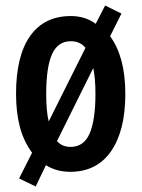

<svg xmlns="http://www.w3.org/2000/svg" viewBox="-20 -611 512 694"><path d="M433 -272Q433 -139 381.5 -64.5Q330 10 234 10Q184 10 146 -14L109 63L49 34L96 -59Q65 -101 51.5 -153.5Q38 -206 38 -272Q38 -409 89 -481Q140 -553 236 -553Q288 -553 326 -525L360 -591L419 -562L378 -480Q433 -405 433 -272ZM147 -272Q147 -209 156 -172L289 -438Q270 -462 236 -462Q189 -462 168 -415Q147 -368 147 -272ZM325 -272Q325 -300 323 -323.5Q321 -347 317 -365L186 -101Q205 -80 235 -80Q283 -80 304 -128.5Q325 -177 325 -272Z"/></svg>

Font: Noto Sans Khmer UI ExtraCondensed SemiBold
Style: Regular
Weight: 600
Width: 2
Designer: Danh Hong and the Monotype Design Team
Foundry: Monotype Imaging Inc.
Version: Version 2.002; ttfautohint (v1.8.4.7-5d5b)